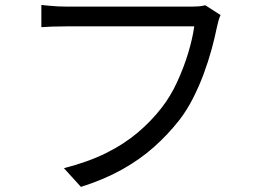

<svg xmlns="http://www.w3.org/2000/svg" viewBox="-20 -725 1040 767"><path d="M861.1 -664.8Q856.1 -654.3 852.7 -642.1Q849.2 -629.8 846.1 -614.7Q838.3 -575.4 825.2 -527.5Q812.1 -479.7 793.5 -429.4Q774.8 -379 750.6 -331.7Q726.5 -284.5 696.9 -246Q651.3 -187.8 595 -137.6Q538.7 -87.5 466.8 -47.4Q395 -7.4 303.3 21.6L235.4 -53.2Q332.7 -78.1 404.2 -113.7Q475.6 -149.3 529.8 -195Q583.9 -240.7 625.3 -294Q661 -339.5 687.5 -397.1Q714.1 -454.7 731.8 -513.2Q749.4 -571.8 756 -619.7Q741.7 -619.7 702.8 -619.7Q663.8 -619.7 611 -619.7Q558.1 -619.7 500.3 -619.7Q442.5 -619.7 389.7 -619.7Q336.9 -619.7 297.9 -619.7Q259 -619.7 244.7 -619.7Q215 -619.7 189.8 -618.8Q164.6 -617.9 145.2 -616.5V-705.2Q159.3 -703.8 176 -702.1Q192.7 -700.4 211 -699.5Q229.3 -698.6 245.3 -698.6Q257.2 -698.6 287.9 -698.6Q318.6 -698.6 361.2 -698.6Q403.8 -698.6 452.2 -698.6Q500.5 -698.6 548.4 -698.6Q596.2 -698.6 637.7 -698.6Q679.2 -698.6 708.3 -698.6Q737.3 -698.6 746.7 -698.6Q758.2 -698.6 772.3 -699.5Q786.4 -700.4 800.2 -704Z"/></svg>

Font: Noto Sans KR Thin
Style: Regular
Weight: 100
Designer: Ryoko NISHIZUKA 西塚涼子 (kana, bopomofo & ideographs); Paul D. Hunt (Latin, Greek & Cyrillic); Sandoll Communications 산돌커뮤니
Foundry: Adobe
Version: Version 2.004-H2;hotconv 1.0.118;makeotfexe 2.5.65603